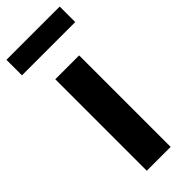

<svg xmlns="http://www.w3.org/2000/svg" viewBox="-263 -800 831 831"><g transform="rotate(-45 152.0 -384.5)"><path d="M79 0H225V-560H79ZM-11 -674H315V-769H-11Z"/></g></svg>

Font: Noto Sans CJK KR Bold
Style: Regular
Weight: 700
Designer: Ryoko NISHIZUKA (kana & ideographs); Paul D. Hunt (Latin, Greek & Cyrillic); Wenlong ZHANG (bopomofo); Sandoll Communica
Foundry: Adobe Systems Incorporated
Version: Version 1.004;PS 1.004;hotconv 1.0.82;makeotf.lib2.5.63406